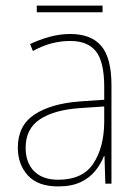

<svg xmlns="http://www.w3.org/2000/svg" viewBox="-20 -659 498 689"><path d="M232 -537Q307 -537 343.5 -494Q380 -451 380 -353V0H358L355 -99H353Q342 -71 322 -46Q302 -21 269.5 -5.5Q237 10 189 10Q116 10 80 -29.5Q44 -69 44 -129Q44 -208 103 -247.5Q162 -287 266 -295L354 -301V-347Q354 -437 324.5 -474.5Q295 -512 232 -512Q200 -512 167.5 -504Q135 -496 98 -476L88 -501Q122 -517 158.5 -527Q195 -537 232 -537ZM267 -271Q175 -265 123.5 -231Q72 -197 72 -129Q72 -75 102.5 -44.5Q133 -14 189 -14Q276 -14 314.5 -71.5Q353 -129 354 -220V-277ZM348 -639V-615H112V-639Z"/></svg>

Font: Noto Sans Kannada SemiCondensed Thin
Style: Regular
Weight: 100
Width: 4
Designer: Jelle Bosma - Monotype Design Team
Foundry: Monotype Imaging Inc.
Version: Version 2.005; ttfautohint (v1.8.4.7-5d5b)